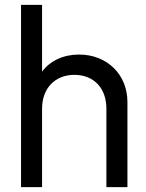

<svg xmlns="http://www.w3.org/2000/svg" viewBox="-20 -765 597 785"><path d="M303 -542C418 -542 501 -460 501 -348C501 -348 501 0 501 0C501 0 415 0 415 0C415 0 415 -321 415 -321C415 -404 364 -459 284 -459C205 -459 152 -404 152 -321C152 -321 152 0 152 0C152 0 66 0 66 0C66 0 66 -745 66 -745C66 -745 152 -745 152 -745C152 -745 152 -472 152 -472C184 -516 239 -542 303 -542Z"/></svg>

Font: Preevio_Regular
Style: Regular
Weight: 500
Designer: Gumpita Rahayu
Foundry: Tokotype Studio
Version: ""